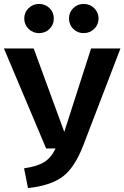

<svg xmlns="http://www.w3.org/2000/svg" viewBox="-29 -938 631 974"><path d="M169 -918Q201 -918 222.5 -896.5Q244 -875 244 -844Q244 -813 222.5 -791.5Q201 -770 169 -770Q138 -770 116 -791.5Q94 -813 94 -844Q94 -875 116 -896.5Q138 -918 169 -918ZM395 -918Q427 -918 449 -896.5Q471 -875 471 -844Q471 -813 449 -791.5Q427 -770 395 -770Q364 -770 342.5 -791.5Q321 -813 321 -844Q321 -875 342.5 -896.5Q364 -918 395 -918ZM582 -692 394 -202Q350 -87 288.5 -41.5Q227 4 113 16L93 -84Q160 -94 195 -115.5Q230 -137 253 -185H205L-9 -692H142L297 -269L433 -692Z"/></svg>

Font: Fira Sans SemiBold
Style: Regular
Weight: 600
Designer: bBox Type GmbH & Carrois Corporate GbR & Edenspiekermann AG
Foundry: bBox Type GmbH & Carrois Corporate GbR & Edenspiekermann AG
Version: Version 4.301;PS 004.301;hotconv 1.0.88;makeotf.lib2.5.64775